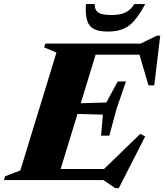

<svg xmlns="http://www.w3.org/2000/svg" viewBox="-62 -904 824 964"><path d="M221.5 -640 160 -666 165.5 -685H435L225.5 0H-42L-36.5 -19L40 -48ZM632 -651 668 -629.5H315L334.5 -685H643.5L726 -725H742.5L712.5 -475.5H683.5ZM516 40.5 457.5 0H125L145.5 -55.5H507.5L440.5 -36.5L642.5 -232L667 -219L534.5 40.5ZM487 -223H445.5L454.5 -328.5L250 -334L266 -383.5L472 -389.5L529 -495H570.5L523.5 -358.5ZM496 -828.5Q524.5 -828.5 546.2 -833.8Q568 -839 584.2 -851.5Q600.5 -864 612 -883.5H667Q639 -831 612.8 -800.8Q586.5 -770.5 554.8 -758Q523 -745.5 479 -745.5Q435.5 -745.5 410.2 -758Q385 -770.5 375.5 -800.8Q366 -831 369.5 -883.5H413.5Q413 -863.5 421.5 -851.2Q430 -839 448.5 -833.8Q467 -828.5 496 -828.5Z"/></svg>

Font: Newsreader 36pt ExtraBold
Style: Italic
Weight: 800
Italic angle: -17°
Designer: Hugues Gentile
Foundry: Production Type
Version: Version 1.003